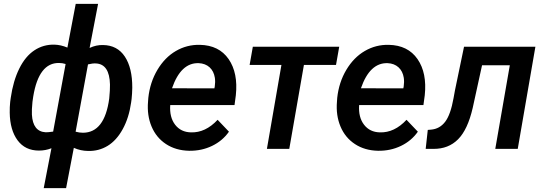

<svg xmlns="http://www.w3.org/2000/svg" viewBox="-20 -770 2816 993"><path d="M261.7 -539.1Q294.9 -538.1 328.6 -523.9L371.6 -750H487.3L443.4 -522Q477.5 -538.1 512.7 -537.1Q586.9 -536.1 625.7 -477.3Q664.6 -418.5 664.1 -316.4Q663.6 -285.2 660.6 -257.8L658.2 -240.2Q647 -160.6 614.7 -102.1Q582.5 -43.5 536.6 -15.6Q490.7 12.2 435.5 10.7Q397 10.3 361.8 -5.4L321.8 203.1H206.1L246.1 -3.4Q215.8 8.8 181.6 8.8Q110.4 8.8 71 -44.2Q31.7 -97.2 30.3 -187Q29.8 -216.3 32.7 -243.2L35.6 -264.2Q48.3 -352.1 79.8 -415.5Q111.3 -479 158 -509.8Q204.6 -540.5 261.7 -539.1ZM544.9 -260.3Q549.3 -304.7 548.8 -332.5Q546.4 -438.5 476.1 -441.9Q459 -442.9 435.1 -437L371.1 -88.9Q390.1 -83.5 408.7 -83.5Q521 -83.5 544.9 -260.3ZM147.9 -243.2Q143.6 -200.7 145 -177.2Q149.9 -89.4 216.3 -85.9Q228 -85.4 254.9 -89.4L319.3 -439Q301.8 -444.3 285.6 -444.3Q180.7 -446.3 151.9 -271Z M958 9.8Q889.2 8.3 838.6 -24.9Q788.1 -58.1 763.9 -115.7Q739.7 -173.3 745.6 -244.1L747.1 -264.2Q755.9 -344.7 794.2 -408.9Q832.5 -473.1 889.6 -506.3Q946.8 -539.6 1013.7 -538.1Q1112.8 -536.1 1162.4 -464.4Q1211.9 -392.6 1199.7 -277.3L1192.9 -226.6H860.4Q856 -163.6 885.7 -125Q915.5 -86.4 967.8 -85.4Q1042.5 -83 1105.5 -150.4L1164.1 -88.9Q1130.9 -41.5 1076.7 -15.4Q1022.5 10.7 958 9.8ZM1007.3 -443.4Q915.5 -446.3 869.6 -313.5L1088.9 -313L1090.8 -323.2Q1094.2 -345.7 1091.3 -367.2Q1085.9 -401.9 1064 -421.9Q1042 -441.9 1007.3 -443.4Z M1717.8 -434.1H1551.8L1476.1 0H1360.4L1435.5 -434.1H1271L1287.6 -528.3H1734.4Z M1935.1 9.8Q1866.2 8.3 1815.7 -24.9Q1765.1 -58.1 1741 -115.7Q1716.8 -173.3 1722.7 -244.1L1724.1 -264.2Q1732.9 -344.7 1771.2 -408.9Q1809.6 -473.1 1866.7 -506.3Q1923.8 -539.6 1990.7 -538.1Q2089.8 -536.1 2139.4 -464.4Q2189 -392.6 2176.8 -277.3L2169.9 -226.6H1837.4Q1833 -163.6 1862.8 -125Q1892.6 -86.4 1944.8 -85.4Q2019.5 -83 2082.5 -150.4L2141.1 -88.9Q2107.9 -41.5 2053.7 -15.4Q1999.5 10.7 1935.1 9.8ZM1984.4 -443.4Q1892.6 -446.3 1846.7 -313.5L2065.9 -313L2067.9 -323.2Q2071.3 -345.7 2068.4 -367.2Q2063 -401.9 2041 -421.9Q2019 -441.9 1984.4 -443.4Z M2749 -528.3 2657.7 0H2541.5L2616.7 -432.6H2473.1L2424.8 -211.9Q2398.9 -99.6 2349.1 -49.6Q2299.3 0.5 2221.7 0H2181.6L2192.4 -98.1L2210 -99.6Q2254.4 -103.5 2282.5 -140.4Q2310.5 -177.2 2325.7 -262.7L2333 -302.7L2379.9 -528.3Z"/></svg>

Font: Roboto Medium
Style: Italic
Weight: 500
Italic angle: -12°
Designer: Google
Version: Version 2.134; 2016